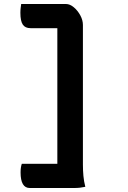

<svg xmlns="http://www.w3.org/2000/svg" viewBox="-20 -780 640 961"><path d="M86 -760H310Q330 -760 349.5 -743.5Q369 -727 382 -703Q395 -679 395 -655V44Q395 73 397.5 100.5Q400 128 407 155Q393 158 380 159.5Q367 161 351 161H129Q83 161 83 83Q83 58 89 40H267V-639H133Q106 -639 94 -657Q82 -675 82 -716Q82 -729 83.5 -740.5Q85 -752 86 -760Z"/></svg>

Font: Recursive Mn Csl St SmB
Style: Regular
Weight: 600
Monospace: yes
Version: Version 1.079;hotconv 1.0.112;makeotfexe 2.5.65598; ttfautoh